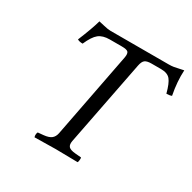

<svg xmlns="http://www.w3.org/2000/svg" viewBox="-148 -805 953 954"><g transform="rotate(30 328.0 -328.0)"><path d="M229 -645H563Q578.6 -645 591.1 -647Q603.5 -648.9 618.4 -652.6Q633.3 -656.2 645 -658.2Q641.1 -592.8 655.8 -518.1Q644 -513.2 626 -513.2Q612.3 -565.9 595.7 -585.9Q579.1 -606 542 -606H487.8Q461.4 -606 450.2 -597.4Q439 -588.9 434.1 -564L338.9 -76.2Q334.5 -53.2 344.2 -42.7Q354 -32.2 382.8 -29.8L417 -26.9Q418.9 -22.9 417.7 -12Q416.5 -1 414.1 2Q326.2 0 287.1 0Q256.8 0 167 2Q164.1 -4.9 165 -14.4Q166 -23.9 168.9 -26.9L200.2 -29.8Q230 -32.7 243.9 -43.7Q257.8 -54.7 262.2 -76.2L356.9 -566.9Q360.8 -589.4 353.3 -597.7Q345.7 -606 316.9 -606H248Q208 -606 185.3 -587.9Q162.6 -569.8 141.1 -520.5Q121.6 -520.5 110.8 -527.3Q145.5 -611.3 158.2 -658.2Q162.6 -657.7 188.2 -651.4Q213.9 -645 229 -645Z"/></g></svg>

Font: Linux Libertine G
Style: Italic
Weight: 400
Italic angle: -12°
Designer: Philipp H. Poll
Foundry: Philipp H. Poll
Version: Version 5.1.3